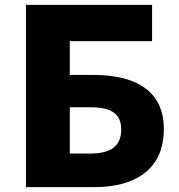

<svg xmlns="http://www.w3.org/2000/svg" viewBox="-20 -764 730 784"><path d="M86 0H367C522 0 649 -65 649 -237C649 -404 518 -458 362 -458H265V-596H601V-744H86ZM265 -137V-326H348C431 -326 475 -302 475 -235C475 -168 433 -137 348 -137Z"/></svg>

Font: Noto Sans T Chinese Black
Style: Bold
Weight: 900
Designer: Ryoko NISHIZUKA (kana & ideographs); Paul D. Hunt (Latin, Greek & Cyrillic); Wenlong ZHANG (bopomofo); Sandoll Communica
Foundry: Adobe Systems Incorporated
Version: Version 1.000;PS 1;hotconv 1.0.78;makeotf.lib2.5.61930